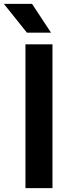

<svg xmlns="http://www.w3.org/2000/svg" viewBox="-52 -968 368 988"><path d="M79 0V-740H218V0ZM86.5 -800 -32 -948H113L210.5 -800Z"/></svg>

Font: Encode Sans Semi Expanded SmBd
Style: Regular
Weight: 600
Width: 6
Designer: Multiple Designers
Foundry: Impallari Type
Version: Version 2.000